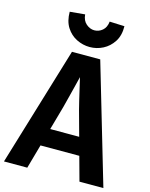

<svg xmlns="http://www.w3.org/2000/svg" viewBox="-148 -1104 930 1194"><g transform="rotate(15 317.0 -507.0)"><path d="M-3 0 229 -768H411L637 0H483L365 -430Q359 -452 350.5 -488.5Q342 -525 332.5 -565.5Q323 -606 314.5 -643Q306 -680 300 -702H336Q330 -679 321 -641.5Q312 -604 301.5 -562.5Q291 -521 281.5 -483.5Q272 -446 266 -423L147 0ZM155 -155V-269H465V-155ZM248 -1014Q251 -975 275.5 -954Q300 -933 328 -933Q357 -933 380 -952.5Q403 -972 407 -1010L503 -1006Q504 -946 478 -906Q452 -866 412 -845.5Q372 -825 327 -825Q283 -825 242.5 -845Q202 -865 176.5 -905Q151 -945 151 -1005Z"/></g></svg>

Font: Yaldevi
Style: Bold
Weight: 700
Designer: Sol Matas, Rajitha Manaperi, Kosala Senevirathne
Foundry: Mooniak
Version: Version 1.100